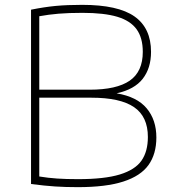

<svg xmlns="http://www.w3.org/2000/svg" viewBox="-20 -767 711 792"><path d="M625 -200Q625 -131.5 592.5 -86.2Q560 -41 488.5 -18Q417 5 301 5Q250 5 207.5 2.2Q165 -0.5 108 -8V-727Q162 -738 209.2 -742.5Q256.5 -747 319 -747Q467 -747 535 -699Q603 -651 603 -553Q603 -486 568.8 -442Q534.5 -398 461 -382Q545 -368 585 -320.2Q625 -272.5 625 -200ZM142 -700V-397H350Q461 -397 515 -434.2Q569 -471.5 569 -553Q569 -611 543.5 -646.2Q518 -681.5 463.8 -697.8Q409.5 -714 320 -714Q263 -714 221.5 -710.5Q180 -707 142 -700ZM590 -202Q590 -286 533 -325Q476 -364 357 -364H142V-39Q178.5 -33 215.8 -30.5Q253 -28 302 -28Q411 -28 474 -47.2Q537 -66.5 563.5 -104.2Q590 -142 590 -202Z"/></svg>

Font: Encode Sans Expanded Thin
Style: Regular
Weight: 250
Width: 7
Designer: Multiple Designers
Foundry: Impallari Type
Version: Version 2.000